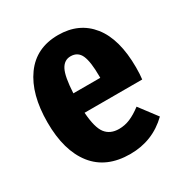

<svg xmlns="http://www.w3.org/2000/svg" viewBox="-137 -655 744 779"><g transform="rotate(-30 235.0 -265.5)"><path d="M446 -221H176Q181 -149 202.5 -121.5Q224 -94 265 -94Q292 -94 317 -104.5Q342 -115 371 -137L433 -55Q359 17 254 17Q142 17 84 -56.5Q26 -130 26 -262Q26 -394 81.5 -471Q137 -548 240 -548Q338 -548 393.5 -478.5Q449 -409 449 -276Q449 -244 446 -221ZM302 -319Q302 -387 288.5 -417.5Q275 -448 241 -448Q211 -448 195.5 -418.5Q180 -389 176 -312H302Z"/></g></svg>

Font: Fira Sans Extra Condensed
Style: Bold
Weight: 700
Width: 1
Designer: Carrois Corporate & Edenspiekermann AG
Foundry: Carrois Corporate GbR & Edenspiekermann AG
Version: Version 4.203